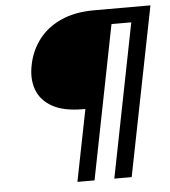

<svg xmlns="http://www.w3.org/2000/svg" viewBox="-51 -747 704 793"><g transform="rotate(-5 301.0 -350.0)"><path d="M602 -700 463 0H391L517 -637H435L309 0H238L297 -297H288Q207 -297 160 -323.5Q113 -350 96.5 -395.5Q80 -441 92 -498Q103 -555 137.5 -601Q172 -647 230 -673.5Q288 -700 368 -700Z"/></g></svg>

Font: Albert Sans
Style: Italic
Weight: 400
Italic angle: -11.25°
Designer: Andreas Rasmussen
Foundry: a.Foundry
Version: Version 1.025